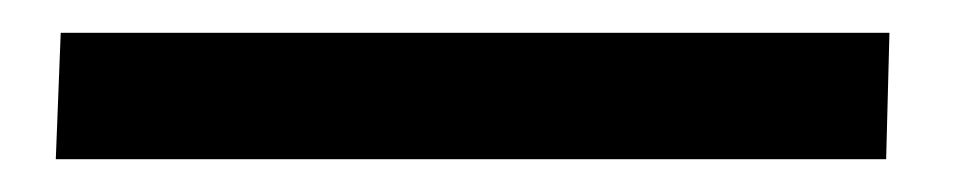

<svg xmlns="http://www.w3.org/2000/svg" viewBox="-20 15 586 117"><path d="M14 112 17 35H522L520 112Z"/></svg>

Font: Literata 7pt SemiBold
Style: Italic
Weight: 600
Italic angle: -2°
Designer: Latin by Veronika Burian and Jose Scaglione. Greek by Irene Vlachou. Cyrillic by Vera Evstafieva
Foundry: TypeTogether
Version: Version 3.002